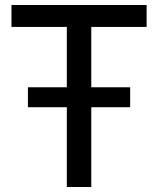

<svg xmlns="http://www.w3.org/2000/svg" viewBox="-20 -750 634 770"><path d="M502 -320H92V-400H502ZM346 0H248V-662H346ZM568 -642H26V-730H568Z"/></svg>

Font: Sora Variable
Style: Regular
Weight: 400
Designer: Jonathan Barnbrook, Julián Moncada
Foundry: Barnbrook Fonts
Version: Version 2.000